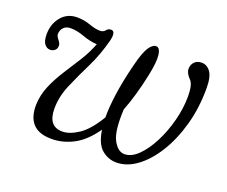

<svg xmlns="http://www.w3.org/2000/svg" viewBox="-82 -562 820 695"><g transform="rotate(20 328.0 -215.0)"><path d="M413.5 -437Q427.5 -436.5 431 -410.2Q434.5 -384 422.5 -327.5Q405 -244.5 380.5 -182Q376 -97.5 394.2 -64Q412.5 -30.5 437.5 -30.5Q464.5 -30.5 490.2 -56Q516 -81.5 537 -122.5Q558 -163.5 570.5 -211.8Q583 -260 583 -305.5Q583 -350 569.5 -364.5Q550.5 -383.5 550.5 -400.5Q550.5 -416.5 560.8 -427Q571 -437.5 588 -437.5Q608.5 -437.5 622.2 -419Q636 -400.5 636 -355.5Q636 -280.5 617.8 -214.8Q599.5 -149 568.5 -98.8Q537.5 -48.5 499 -20.2Q460.5 8 420.5 8Q389 8 364.2 -12.8Q339.5 -33.5 331.5 -86Q296.5 -35.5 255.5 -13.8Q214.5 8 171 8Q121.5 8 98.5 -17.2Q75.5 -42.5 76.5 -90Q78 -128.5 93 -163.5Q108 -198.5 129.5 -232Q151 -265.5 172.5 -299.5Q194 -333.5 208 -370Q180 -372 152.2 -382.2Q124.5 -392.5 99.5 -392.5Q82.5 -392.5 72.8 -382.2Q63 -372 63 -356.5Q63 -349 72 -338Q76 -333 78.5 -328.5Q81 -324 81 -318Q81.5 -307 73.8 -300.2Q66 -293.5 55.5 -293.5Q43 -293.5 34 -305Q25 -316.5 25 -342Q25 -382 48 -409.8Q71 -437.5 109 -437.5Q135 -437.5 159.5 -428.8Q184 -420 201.5 -420Q215 -420 221.5 -428.8Q228 -437.5 239 -437.5Q257.5 -437.5 249.5 -401.5Q234 -341 208.8 -289.8Q183.5 -238.5 163.5 -192Q143.5 -145.5 143.5 -99Q143.5 -30.5 198.5 -30.5Q226.5 -30.5 260.5 -53.2Q294.5 -76 328 -132Q327.5 -170.5 334.8 -222.8Q342 -275 359 -343Q372.5 -397.5 386.2 -417.8Q400 -438 413.5 -437Z"/></g></svg>

Font: Fraunces 144pt S100 Light
Style: Italic
Weight: 300
Italic angle: -16°
Version: Version 1.000; ttfautohint (v1.8.3)